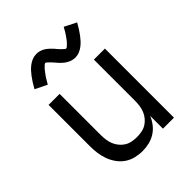

<svg xmlns="http://www.w3.org/2000/svg" viewBox="-211 -886 1022 1022"><g transform="rotate(-45 300.0 -375.0)"><path d="M268 8Q242 8 215.5 1.5Q189 -5 167 -20Q145 -35 129 -57.5Q113 -80 104 -105Q95 -130 91.5 -156.5Q88 -183 88 -210V-520H171V-210Q171 -192 173.5 -173.5Q176 -155 183 -138Q190 -121 202 -106.5Q214 -92 229.5 -82.5Q245 -73 263.5 -69.5Q282 -66 300 -66Q318 -66 336.5 -69.5Q355 -73 370.5 -82.5Q386 -92 398 -106.5Q410 -121 417 -138Q424 -155 426.5 -173.5Q429 -192 429 -210V-520H512V0H429V-96Q419 -72 403 -51.5Q387 -31 365.5 -17.5Q344 -4 319 2Q294 8 268 8ZM366 -597Q361 -597 355.5 -598Q350 -599 345 -600Q340 -601 335.5 -603Q331 -605 326 -607.5Q321 -610 317 -612.5Q313 -615 308.5 -618Q304 -621 300 -625Q296 -629 292 -632.5Q288 -636 284.5 -640Q281 -644 278 -647.5Q275 -651 271.5 -655Q268 -659 264 -663.5Q260 -668 256 -672Q252 -676 249 -679Q246 -682 241.5 -686Q237 -690 234 -690Q229 -690 226 -687Q223 -684 219 -680Q215 -676 212 -673.5Q209 -671 207 -668Q205 -665 202.5 -662Q200 -659 197.5 -655.5Q195 -652 192 -648Q189 -644 186 -640Q183 -636 180 -631Q177 -626 174 -621Q171 -616 168 -610.5Q165 -605 161 -599L94 -632Q104 -650 113.5 -665Q123 -680 132.5 -692.5Q142 -705 151.5 -715.5Q161 -726 174 -736Q187 -746 202 -752Q217 -758 234 -758Q239 -758 244.5 -757.5Q250 -757 255 -755.5Q260 -754 264.5 -752.5Q269 -751 274 -748.5Q279 -746 283 -743.5Q287 -741 291.5 -737.5Q296 -734 300 -730.5Q304 -727 308 -723Q312 -719 315.5 -715.5Q319 -712 322 -708.5Q325 -705 328.5 -700.5Q332 -696 336 -692Q340 -688 344 -684Q348 -680 351 -677Q354 -674 358.5 -670Q363 -666 366 -666Q371 -666 374 -669Q377 -672 381 -675.5Q385 -679 388 -682Q391 -685 393 -687.5Q395 -690 397.5 -693Q400 -696 402.5 -699.5Q405 -703 408 -707Q411 -711 414 -715.5Q417 -720 420 -724.5Q423 -729 426 -734Q429 -739 432 -745Q435 -751 439 -757L506 -723Q496 -705 486.5 -690Q477 -675 467.5 -662.5Q458 -650 448.5 -639.5Q439 -629 426 -619Q413 -609 398 -603Q383 -597 366 -597Z"/></g></svg>

Font: R Plex Mono
Style: Regular
Weight: 400
Monospace: yes
Designer: Belleve Invis
Foundry: Belleve Invis
Version: Version 31.8.0